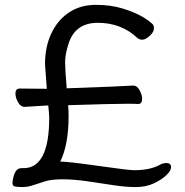

<svg xmlns="http://www.w3.org/2000/svg" viewBox="-20 -740 753 783"><path d="M532.7 22.9Q491.7 22.9 440.7 14.9Q389.6 6.8 334.7 -1Q279.8 -8.8 234.9 -8.8Q190.9 -8.8 165.3 -1Q139.6 6.8 116.2 14.9Q92.8 22.9 71.8 22.9Q50.8 22.9 40.8 20.5Q30.8 18.1 30.8 5.9Q30.8 -1 33.7 -13.2Q42 -54.2 66.9 -54.2H75.7Q180.7 -54.2 180.7 -259.8Q180.7 -273.9 176.8 -310.1L80.6 -304.2Q64 -304.2 53.5 -323Q43 -341.8 43 -358.9Q43 -378.9 60.5 -378.9L170.9 -377.9Q163.6 -470.2 163.6 -478Q163.6 -549.8 189.7 -604.5Q215.8 -659.2 262.2 -689.7Q308.6 -720.2 370.6 -720.2Q430.7 -720.2 477.5 -706.1Q557.6 -682.1 599.6 -644Q607.9 -638.2 607.9 -624Q607.9 -609.9 590.8 -594Q573.7 -578.1 560.8 -578.1Q547.9 -578.1 540.5 -585Q474.6 -647 378.9 -647Q283.7 -647 257.8 -556.2Q245.6 -517.1 245.6 -486.8Q245.6 -455.1 252 -379.9Q487.8 -388.2 522 -391.1Q539.6 -391.1 549.6 -371.6Q559.6 -352.1 559.6 -336.9Q559.6 -315.9 543 -315.9Q529.8 -316.9 502 -316.9Q439.9 -316.9 257.8 -311Q259.8 -289.1 259.8 -267.1Q259.8 -149.9 225.6 -81.1Q256.8 -81.1 380.9 -63.5Q504.9 -45.9 526.9 -45.9Q590.8 -45.9 629.9 -66.9Q643.6 -75.2 658.7 -75.2Q677.7 -75.2 677.7 -58.1Q677.7 -43.9 658.2 -25.4Q638.7 -6.8 606.7 8.1Q574.7 22.9 532.7 22.9Z"/></svg>

Font: LXGW WenKai GB Screen
Style: Regular
Weight: 400
Designer: LXGW / Fontworks Inc.
Foundry: LXGW / Fontworks Inc.
Version: Version 1.321;February 19, 2024;FontCreator 14.0.0.2901 64-b